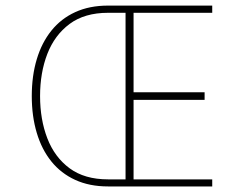

<svg xmlns="http://www.w3.org/2000/svg" viewBox="-20 -670 816 690"><path d="M431.2 -624V-25.4H368.2Q284.2 -25.4 230.2 -65.2Q176.3 -105 150.1 -172.9Q124 -240.7 124 -324.7Q124 -408.7 150.1 -476.3Q176.3 -543.9 230.2 -584Q284.2 -624 368.2 -624ZM460 -624H742.7V-649.9H368.2Q301.8 -649.9 250.5 -626.5Q199.2 -603 164.6 -559.8Q129.9 -516.6 112.1 -457Q94.2 -397.5 94.2 -324.7Q94.2 -252.4 112.1 -192.6Q129.9 -132.8 164.6 -89.8Q199.2 -46.9 250.5 -23.4Q301.8 0 368.2 0H742.7V-25.4H460V-311H715.3V-338.4H460Z"/></svg>

Font: Estedad-FD-VF Thin
Style: Regular
Weight: 100
Designer: Amin Abedi
Version: Version 5.0